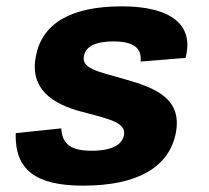

<svg xmlns="http://www.w3.org/2000/svg" viewBox="-20 -573 660 605"><path d="M364.5 -553C202 -553 113 -499 93 -396C73 -294.5 142.5 -245 241 -220C332 -196.5 378 -185 370.5 -146.5C365 -119 336.5 -98 268.5 -98C203.5 -98 176 -118.5 173 -168.5L29.5 -153.5C26 -37 93.5 12 242.5 12C413.5 12 513 -46.5 534 -154C555 -263 468.5 -296.5 373 -323.5C282 -349 237 -358 244.5 -397C250.5 -427.5 282.5 -442.5 337 -442.5C401 -442.5 427.5 -421.5 423 -379L564.5 -390.5C593 -495.5 517 -553 364.5 -553Z"/></svg>

Font: Monaspace Neon ExtraBold
Style: Italic
Weight: 800
Italic angle: -11°
Designer: Riley Cran & the Lettermatic Team
Foundry: Lettermatic
Version: Version 1.200 (Monaspace Neon)